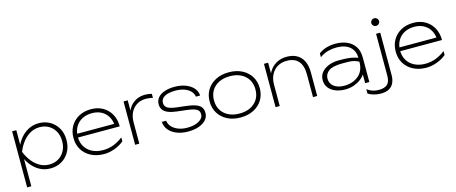

<svg xmlns="http://www.w3.org/2000/svg" viewBox="-49 -1486 5699 2397"><g transform="rotate(-15 2800.0 -288.0)"><path d="M80 -560H134V-372Q150 -404 170 -433Q217 -498 282 -535Q347 -572 424 -572Q506 -572 570 -535Q634 -498 671 -432.5Q708 -367 708 -280Q708 -194 671 -128Q634 -62 570 -25Q506 12 424 12Q347 12 282 -24.5Q217 -61 170 -127Q150 -155 134 -187V165H80ZM652 -280Q652 -352 622.5 -406Q593 -460 541.5 -490.5Q490 -521 424 -521Q358 -521 303 -490.5Q248 -460 205 -406Q162 -352 133 -280Q162 -209 205 -154.5Q248 -100 303 -69.5Q358 -39 424 -39Q490 -39 541.5 -69.5Q593 -100 622.5 -154.5Q652 -209 652 -280Z M1119 12Q1024 12 951.5 -25Q879 -62 838.5 -128Q798 -194 798 -280Q798 -367 836.5 -432.5Q875 -498 943 -535Q1011 -572 1101 -572Q1188 -572 1254 -534Q1320 -496 1357 -428.5Q1394 -361 1394 -272H854Q856 -204 887 -153Q920 -99 979.5 -69Q1039 -39 1119 -39Q1193 -39 1258 -65Q1323 -91 1377 -134V-83Q1325 -39 1255 -13.5Q1185 12 1119 12ZM1335 -320Q1328 -371 1305 -412Q1275 -464 1222.5 -492.5Q1170 -521 1101 -521Q1026 -521 970.5 -491Q915 -461 885 -407Q863 -368 857 -320Z M1520 -560H1574V-427Q1592 -469 1622 -500Q1655 -534 1700.5 -553Q1746 -572 1801 -572Q1824 -572 1848 -568.5Q1872 -565 1886 -560V-507Q1870 -513 1845 -516.5Q1820 -520 1796 -520Q1731 -520 1680.5 -489.5Q1630 -459 1602 -404Q1574 -349 1574 -277V0H1520Z M2471 -157Q2471 -107 2437.5 -69Q2404 -31 2344 -9.5Q2284 12 2205 12Q2123 12 2058.5 -13.5Q1994 -39 1956.5 -84.5Q1919 -130 1916 -190H1971Q1977 -145 2008.5 -110.5Q2040 -76 2091 -56.5Q2142 -37 2205 -37Q2299 -37 2357 -70.5Q2415 -104 2415 -157Q2415 -201 2378 -222Q2341 -243 2243 -254L2137 -266Q2065 -274 2020 -292.5Q1975 -311 1954.5 -340.5Q1934 -370 1934 -411Q1934 -462 1965 -498Q1996 -534 2052 -553Q2108 -572 2181 -572Q2261 -572 2323.5 -548Q2386 -524 2423 -482Q2460 -440 2463 -384H2408Q2403 -425 2372.5 -456.5Q2342 -488 2292.5 -505.5Q2243 -523 2179 -523Q2088 -523 2039 -495Q1990 -467 1990 -414Q1990 -372 2024 -349.5Q2058 -327 2141 -317L2246 -305Q2330 -296 2379.5 -278.5Q2429 -261 2450 -232Q2471 -203 2471 -157Z M2882 12Q2786 12 2713 -25Q2640 -62 2599 -128Q2558 -194 2558 -280Q2558 -367 2599 -432.5Q2640 -498 2713 -535Q2786 -572 2882 -572Q2978 -572 3051 -535Q3124 -498 3165 -432.5Q3206 -367 3206 -280Q3206 -194 3165 -128Q3124 -62 3051 -25Q2978 12 2882 12ZM2882 -39Q2964 -39 3024 -69Q3084 -99 3117 -153Q3150 -207 3150 -280Q3150 -353 3117 -407Q3084 -461 3024 -491Q2964 -521 2882 -521Q2801 -521 2740.5 -491Q2680 -461 2647 -407Q2614 -353 2614 -280Q2614 -207 2647 -153Q2680 -99 2740.5 -69Q2801 -39 2882 -39Z M3335 -560H3389V-422Q3394 -434 3401 -445Q3436 -505 3495 -538.5Q3554 -572 3630 -572Q3708 -572 3762 -541Q3816 -510 3844.5 -450.5Q3873 -391 3873 -306V0H3819V-295Q3819 -408 3768 -465.5Q3717 -523 3618 -523Q3549 -523 3497.5 -492Q3446 -461 3417.5 -405.5Q3389 -350 3389 -277V0H3335Z M4235 -360Q4254 -360 4271 -360Q4371 -360 4432 -346Q4473 -336 4493 -328Q4493 -417 4433 -470Q4372 -523 4259 -523Q4206 -523 4151 -508.5Q4096 -494 4043 -456V-506Q4091 -541 4145.5 -556.5Q4200 -572 4263 -572Q4342 -572 4406.5 -544.5Q4471 -517 4509 -461Q4547 -405 4547 -317V0H4493V-111Q4473 -82 4440 -56Q4403 -27 4351 -7.5Q4299 12 4235 12Q4165 12 4109.5 -10Q4054 -32 4022 -73.5Q3990 -115 3990 -173Q3990 -230 4022.5 -270.5Q4055 -311 4110.5 -334.5Q4166 -358 4235 -360ZM4493 -277Q4437 -310 4364.5 -311Q4292 -312 4287 -312Q4155 -312 4104 -273.5Q4053 -235 4053 -175Q4053 -111 4102.5 -73.5Q4152 -36 4235 -36Q4241 -36 4248 -36Q4354 -40 4423.5 -101.5Q4493 -163 4493 -277Z M4784 -560H4838V-11Q4838 41 4820 84Q4802 127 4760.5 152Q4719 177 4649 177Q4600 177 4554.5 163Q4509 149 4487 133V77Q4521 101 4556.5 113.5Q4592 126 4639 126Q4711 126 4747.5 93.5Q4784 61 4784 -20ZM4811 -655Q4790 -655 4775.5 -669.5Q4761 -684 4761 -704Q4761 -724 4775.5 -738.5Q4790 -753 4811 -753Q4832 -753 4846.5 -738.5Q4861 -724 4861 -704Q4861 -684 4846.5 -669.5Q4832 -655 4811 -655Z M5284 12Q5189 12 5116.5 -25Q5044 -62 5003.5 -128Q4963 -194 4963 -280Q4963 -367 5001.5 -432.5Q5040 -498 5108 -535Q5176 -572 5266 -572Q5353 -572 5419 -534Q5485 -496 5522 -428.5Q5559 -361 5559 -272H5019Q5021 -204 5052 -153Q5085 -99 5144.5 -69Q5204 -39 5284 -39Q5358 -39 5423 -65Q5488 -91 5542 -134V-83Q5490 -39 5420 -13.5Q5350 12 5284 12ZM5500 -320Q5493 -371 5470 -412Q5440 -464 5387.5 -492.5Q5335 -521 5266 -521Q5191 -521 5135.5 -491Q5080 -461 5050 -407Q5028 -368 5022 -320Z"/></g></svg>

Font: Bounded
Style: Regular
Weight: 200
Designer: Vlad Churkin
Version: Version 1.0